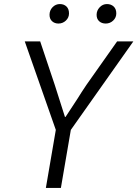

<svg xmlns="http://www.w3.org/2000/svg" viewBox="-20 -926 677 946"><path d="M255 -286 102 -722H178L250 -507L300 -350H303L362 -440Q381 -471 406 -508L557 -722H637L329 -286L280 0H206ZM224 -853Q224 -875 239 -890.5Q254 -906 275 -906Q295 -906 307.5 -894Q320 -882 320 -860Q320 -839 304.5 -824.5Q289 -810 268 -810Q249 -810 236.5 -821.5Q224 -833 224 -853ZM456 -853Q456 -874 471 -890Q486 -906 507 -906Q527 -906 540 -894Q553 -882 553 -860Q553 -839 537.5 -824.5Q522 -810 501 -810Q481 -810 468.5 -821.5Q456 -833 456 -853Z"/></svg>

Font: Nebula Sans Book
Style: Regular
Weight: 400
Italic angle: -9°
Designer: Paul D. Hunt for Adobe (as Source Sans)
Foundry: Nebula Entertainment & Broadcasting LLC
Version: Version 1.010